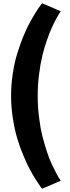

<svg xmlns="http://www.w3.org/2000/svg" viewBox="-20 -895 430 1176"><path d="M227.5 -861.3 237.8 -875 352.1 -826.2Q349.1 -822.3 344 -814.5Q338.9 -806.6 324.2 -779.8Q309.6 -752.9 296.4 -723.4Q283.2 -693.8 266.8 -647.2Q250.5 -600.6 238.8 -551.5Q227.1 -502.4 219 -438Q210.9 -373.5 210.9 -308.1Q210.9 -242.7 218.8 -178.5Q226.6 -114.3 239 -64.2Q251.5 -14.2 266.4 31.2Q281.2 76.7 296.4 108.9Q311.5 141.1 324 164.8Q336.4 188.5 344.2 200.2L352.1 211.9L237.8 261.2Q233.9 256.3 227.1 247.3Q220.2 238.3 200.4 207.3Q180.7 176.3 162.8 142.8Q145 109.4 123 57.1Q101.1 4.9 85.2 -48.6Q69.3 -102.1 58.6 -170.9Q47.9 -239.7 47.9 -308.1Q47.9 -376.5 58.3 -444.8Q68.8 -513.2 85.7 -567.6Q102.5 -622.1 122.8 -671.9Q143.1 -721.7 163.1 -757.8Q183.1 -793.9 200 -821Q216.8 -848.1 227.5 -861.3Z"/></svg>

Font: Hussar Preview
Style: Bold
Weight: 700
Foundry: Cannot Into Space Fonts, PlusOne Fonts
Version: Version 2.29RC2 "Millennial"